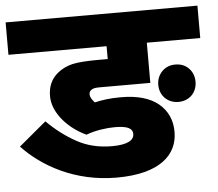

<svg xmlns="http://www.w3.org/2000/svg" viewBox="-47 -674 824 727"><g transform="rotate(-5 364.5 -311.0)"><path d="M377.9 -190.9C428.7 -190.9 444.8 -178.7 444.8 -159.2C444.8 -136.2 420.9 -120.1 360.8 -120.1C310.5 -120.1 265.6 -130.9 226.6 -152.8C187.5 -174.3 150.9 -202.1 117.2 -235.8L13.2 -148.9C85.9 -71.3 208.5 0 368.2 0C534.7 0 601.1 -67.9 601.1 -153.8C601.1 -198.2 585 -233.9 552.7 -261.2C520 -288.1 472.7 -301.8 410.2 -301.8C365.7 -301.8 339.4 -297.4 310.1 -291C300.8 -301.3 293 -311 293 -323.2C293 -330.6 295.9 -335.9 301.8 -339.8C307.6 -343.8 314 -346.2 333 -346.2H525.9V-499H729V-622.1H0V-499H373V-450.2H338.9C293.5 -450.2 260.3 -447.8 238.3 -442.9C216.3 -437.5 197.3 -428.2 181.2 -415C155.8 -394 143.1 -365.7 143.1 -329.1C143.1 -261.2 206.5 -199.7 268.1 -171.9C303.7 -185.5 346.2 -190.9 377.9 -190.9ZM555.2 -335.9C555.2 -294.9 585 -265.1 626 -265.1C667.5 -265.1 696.8 -294.9 696.8 -335.9C696.8 -356 690.4 -373 677.2 -386.7C664.1 -400.4 647 -407.2 626 -407.2C605.5 -407.2 588.4 -400.4 575.2 -386.7C562 -373 555.2 -356 555.2 -335.9Z"/></g></svg>

Font: Noto Reveo Sans
Style: Regular
Weight: 800
Designer: Monotype Design Team
Foundry: Monotype Imaging Inc.
Version: Version 2.007